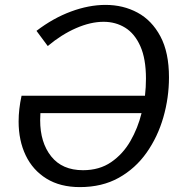

<svg xmlns="http://www.w3.org/2000/svg" viewBox="-20 -754 750 784"><path d="M68 -363H572Q576 -398 576 -433Q576 -514 553 -565.5Q530 -617 491 -641Q452 -665 403 -665Q350 -665 290.5 -639Q231 -613 175 -566L129 -628Q197 -680 270 -707Q343 -734 411 -734Q483 -734 541.5 -702.5Q600 -671 635 -605.5Q670 -540 670 -438Q670 -355 647 -275Q624 -195 578.5 -130.5Q533 -66 465 -28Q397 10 306 10Q226 10 170 -24.5Q114 -59 85 -119.5Q56 -180 56 -258Q56 -308 68 -363ZM144 -263Q144 -172 189 -115.5Q234 -59 319 -59Q386 -59 434 -92Q482 -125 512.5 -178Q543 -231 558 -292H145Q144 -277 144 -263Z"/></svg>

Font: Rosario Light
Style: Italic
Weight: 300
Italic angle: -8.05°
Designer: Hector Gatti
Foundry: Omnibus Type
Version: Version 1.101; ttfautohint (v1.8.1.43-b0c9)